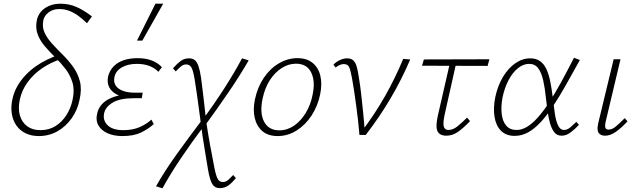

<svg xmlns="http://www.w3.org/2000/svg" viewBox="-20 -731 3473 1040"><path d="M190 6Q150 6 119 -9Q88 -24 69 -51Q50 -78 44 -114.5Q38 -151 47 -193Q55 -231 73.5 -263.5Q92 -296 118 -323.5Q144 -351 174 -372Q204 -393 236.5 -408.5Q269 -424 299 -434L311 -411Q257 -394 210 -362.5Q163 -331 130.5 -287Q98 -243 87 -190Q77 -142 88 -105Q99 -68 127.5 -47Q156 -26 199 -26Q245 -26 280.5 -48Q316 -70 340 -108Q364 -146 373 -190Q385 -243 372.5 -284Q360 -325 334.5 -358Q309 -391 278.5 -421Q248 -451 222 -481.5Q196 -512 183.5 -546.5Q171 -581 180 -624Q190 -665 225 -688Q260 -711 306 -711Q355 -711 396 -692.5Q437 -674 478 -642L451 -605Q429 -627 406 -644Q383 -661 357 -671.5Q331 -682 301 -682Q267 -682 244 -664.5Q221 -647 215 -623Q207 -585 221.5 -554Q236 -523 262.5 -494Q289 -465 319 -435.5Q349 -406 375 -370.5Q401 -335 412.5 -291.5Q424 -248 411 -191Q400 -135 368 -90Q336 -45 290.5 -19.5Q245 6 190 6Z M643 6Q597 6 563 -9Q529 -24 513 -52Q497 -80 507 -119Q519 -168 569.5 -194.5Q620 -221 703 -221L701 -200Q655 -200 621 -215Q587 -230 572.5 -256.5Q558 -283 566 -319Q574 -349 595 -371Q616 -393 649 -404.5Q682 -416 725 -416Q770 -416 803 -403Q836 -390 857 -367L838 -342Q819 -362 790 -373.5Q761 -385 721 -385Q673 -385 640 -366Q607 -347 600 -314Q594 -286 607 -267Q620 -248 647 -238.5Q674 -229 709 -229H753L748 -199H704Q631 -199 591.5 -176Q552 -153 544 -118Q536 -78 563.5 -52Q591 -26 648 -26Q699 -26 736.5 -42.5Q774 -59 800 -83L813 -59Q783 -32 743.5 -13Q704 6 643 6ZM722 -511 822 -711H864L751 -511Z M1171 288Q1143 288 1129.5 265.5Q1116 243 1106 183Q1098 134 1087.5 71Q1077 8 1069 -54Q1063 -101 1057 -144.5Q1051 -188 1045.5 -228Q1040 -268 1034 -303Q1026 -350 1016.5 -366Q1007 -382 988 -382Q972 -382 957.5 -369Q943 -356 932 -344L917 -361Q939 -386 958.5 -400.5Q978 -415 1004 -415Q1023 -415 1035 -405.5Q1047 -396 1055 -373Q1063 -350 1069 -310Q1072 -287 1075.5 -259Q1079 -231 1082.5 -201Q1086 -171 1089.5 -139.5Q1093 -108 1096 -79Q1107 -5 1118.5 58Q1130 121 1141 176Q1150 222 1159.5 238.5Q1169 255 1187 255Q1204 255 1218 242Q1232 229 1243 217L1258 234Q1237 259 1217 273.5Q1197 288 1171 288ZM860 289 825 278Q874 192 939.5 101Q1005 10 1074 -81L1085 -49Q1021 36 962.5 122.5Q904 209 860 289ZM1089 -49 1077 -82Q1138 -164 1194 -251Q1250 -338 1291 -415L1327 -404Q1280 -322 1217 -230Q1154 -138 1089 -49Z M1484 6Q1433 6 1402 -20Q1371 -46 1360 -91Q1349 -136 1361 -193Q1375 -259 1409 -309.5Q1443 -360 1491 -388Q1539 -416 1591 -416Q1641 -416 1672.5 -391Q1704 -366 1715 -321.5Q1726 -277 1714 -219Q1701 -156 1667.5 -105Q1634 -54 1586.5 -24Q1539 6 1484 6ZM1493 -25Q1536 -25 1573 -50.5Q1610 -76 1636.5 -120Q1663 -164 1673 -217Q1689 -289 1666 -337.5Q1643 -386 1583 -386Q1543 -386 1506 -362.5Q1469 -339 1441.5 -296.5Q1414 -254 1402 -195Q1386 -117 1411 -71Q1436 -25 1493 -25Z M1927 0Q1924 -38 1919.5 -78Q1915 -118 1909.5 -158Q1904 -198 1898.5 -235.5Q1893 -273 1887 -306Q1879 -350 1871.5 -367Q1864 -384 1842 -384Q1832 -384 1820 -379Q1808 -374 1798 -365L1786 -381Q1802 -397 1822 -406Q1842 -415 1860 -415Q1882 -415 1894 -403.5Q1906 -392 1912.5 -369Q1919 -346 1924 -311Q1932 -262 1937.5 -212Q1943 -162 1948 -112Q1953 -62 1956 -13L1936 -15Q2008 -109 2064.5 -208.5Q2121 -308 2164 -412L2202 -409Q2156 -301 2096 -199Q2036 -97 1961 0Z M2398 4Q2376 4 2363.5 -4.5Q2351 -13 2347 -28Q2343 -43 2345 -63Q2347 -83 2352 -106L2421 -407H2455L2388 -108Q2382 -79 2382 -61.5Q2382 -44 2389 -35.5Q2396 -27 2409 -27Q2433 -27 2457 -46Q2481 -65 2510 -94L2526 -75Q2493 -40 2462.5 -18Q2432 4 2398 4ZM2266 -375 2276 -409 2631 -410 2621 -374Z M2768 5Q2721 5 2693.5 -23Q2666 -51 2658.5 -99Q2651 -147 2663 -206Q2676 -267 2704.5 -314.5Q2733 -362 2771.5 -388.5Q2810 -415 2852 -415Q2885 -415 2906.5 -399Q2928 -383 2940.5 -355Q2953 -327 2960.5 -290Q2968 -253 2973 -211Q2979 -164 2984.5 -122Q2990 -80 3002 -53.5Q3014 -27 3035 -27Q3053 -27 3069 -41Q3085 -55 3102 -71L3116 -55Q3097 -34 3072.5 -15Q3048 4 3022 4Q2997 4 2982.5 -14.5Q2968 -33 2959.5 -63Q2951 -93 2946 -129Q2941 -165 2937 -200Q2932 -253 2922.5 -295Q2913 -337 2895.5 -361Q2878 -385 2846 -385Q2815 -385 2786 -362Q2757 -339 2735 -297.5Q2713 -256 2702 -203Q2693 -154 2697.5 -114Q2702 -74 2722 -50.5Q2742 -27 2778 -27Q2807 -27 2835.5 -44.5Q2864 -62 2893.5 -95Q2923 -128 2954 -175.5Q2985 -223 3018.5 -284Q3052 -345 3089 -418L3121 -406Q3080 -332 3044.5 -269Q3009 -206 2975 -155Q2941 -104 2908 -68.5Q2875 -33 2840.5 -14Q2806 5 2768 5Z M3258 4Q3242 4 3231 -3Q3220 -10 3217.5 -25Q3215 -40 3220 -62L3304 -410H3341L3260 -69Q3256 -51 3259 -40Q3262 -29 3277 -29Q3296 -29 3316.5 -46.5Q3337 -64 3364 -91L3379 -74Q3346 -38 3316 -17Q3286 4 3258 4Z"/></svg>

Font: Ysabeau Office ExtraLight
Style: Italic
Weight: 250
Italic angle: -12°
Designer: Christian Thalmann (Catharsis Fonts)
Version: Version 2.001;gftools[0.9.30]; featfreeze: tnum,lnum,ss02